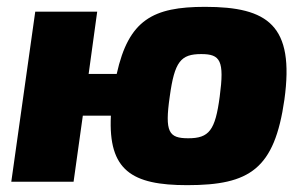

<svg xmlns="http://www.w3.org/2000/svg" viewBox="-20 -531 891 561"><path d="M579 -511C427 -511 356 -473 321 -315H239L264 -497H83L13 0H195L222 -193H304C296 -33 365 10 527 10C710 10 782 -37 811 -240C841 -457 763 -511 579 -511ZM622 -249C609 -150 591 -127 530 -127C473 -127 461 -145 476 -249C490 -351 508 -373 568 -373C624 -373 636 -354 622 -249Z"/></svg>

Font: Exo 2 Extra Bold
Style: Italic
Weight: 800
Italic angle: -8°
Designer: Natanael Gama
Version: Version 1.001;PS 001.001;hotconv 1.0.88;makeotf.lib2.5.64775